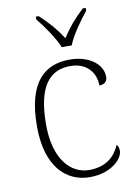

<svg xmlns="http://www.w3.org/2000/svg" viewBox="-87 -823 631 890"><g transform="rotate(-10 228.5 -378.0)"><path d="M239 -606H286C303 -651 349 -715 380 -753V-766H366C319 -722 293 -690 263 -644C233 -690 206 -722 159 -766H145V-753C176 -715 221 -651 239 -606ZM264 10C366 10 421 -50 421 -86C421 -99 418 -108 411 -116C389 -65 348 -24 268 -23C175 -23 105 -107 105 -264C105 -451 169 -513 262 -513C343 -513 380 -458 380 -401C404 -401 418 -413 418 -435C418 -495 355 -543 265 -543C149 -543 62 -476 62 -263C62 -76 151 10 264 10Z"/></g></svg>

Font: Noto Serif Gurmukhi ExtraLight
Style: Regular
Weight: 200
Designer: Vaibhav Singh and the Monotype Design Team
Foundry: Monotype Imaging Inc.
Version: Version 2.004